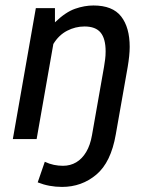

<svg xmlns="http://www.w3.org/2000/svg" viewBox="-20 -520 575 718"><path d="M413 -17.5Q395 87 340.2 133Q285.5 179 212 179Q163.5 179 121 162L147.5 85Q164.5 93 181.5 96.5Q198.5 100 215.5 100Q243 100 265 87Q287 74 302.2 48.5Q317.5 23 324 -14.5L369 -270Q371.5 -285 373.2 -298.5Q375 -312 375 -328Q375 -375.5 356.2 -398.2Q337.5 -421 296 -421Q262 -421 231 -405Q200 -389 179.5 -355.5L117 0H28L114 -489.5H185.5V-436.5Q225.5 -475 260.8 -487.2Q296 -499.5 329.5 -499.5Q401 -499.5 433 -458.5Q465 -417.5 465 -344.5Q465 -329 463 -309.5Q461 -290 457.5 -269.5Z"/></svg>

Font: Cabin
Style: Italic
Weight: 400
Width: 4
Italic angle: -10°
Designer: Pablo Impallari
Foundry: Pablo Impallari. http://www.impallari.com Igino Marini. http://www.ikern.com
Version: Version 3.001